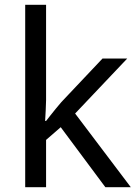

<svg xmlns="http://www.w3.org/2000/svg" viewBox="-20 -780 574 800"><path d="M172 -363Q172 -347 170.5 -321Q169 -295 168 -276H172Q178 -284 190 -299Q202 -314 214.5 -329.5Q227 -345 236 -355L407 -536H510L293 -307L525 0H419L233 -250L172 -197V0H85V-760H172Z"/></svg>

Font: Noto Sans Tifinagh APT
Style: Regular
Weight: 400
Designer: JamraPatel
Foundry: JamraPatel LLC
Version: Version 2.006; ttfautohint (v1.8.4.7-5d5b)